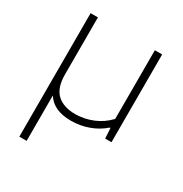

<svg xmlns="http://www.w3.org/2000/svg" viewBox="-176 -672 974 1024"><g transform="rotate(30 311.5 -160.0)"><path d="M527.5 -540.5V0H488.5L485 -63H480.5Q440.5 -28 389.2 -9.5Q338 9 282 9Q175 9 132 -59.5V220H87V-540.5H132V-190Q132 -107 172 -70Q212 -33 284 -33Q338 -33 390.5 -54.2Q443 -75.5 482.5 -117.5V-540.5Z"/></g></svg>

Font: Encode Sans Expanded ExtraLight
Style: Regular
Weight: 275
Width: 7
Designer: Multiple Designers
Foundry: Impallari Type
Version: Version 2.000